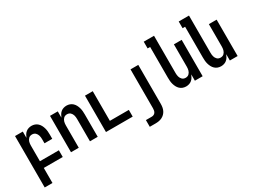

<svg xmlns="http://www.w3.org/2000/svg" viewBox="-64 -1449 3128 2377"><g transform="rotate(-30 1500.0 -260.0)"><path d="M59 215V-520H170V-430Q178 -450 189.5 -469Q201 -488 217.5 -501.5Q234 -515 255 -521.5Q276 -528 298 -528Q322 -528 344.5 -520Q367 -512 384.5 -495.5Q402 -479 413 -458Q424 -437 430.5 -414Q437 -391 439 -367.5Q441 -344 441 -320V-260H330V-320Q330 -333 328.5 -346Q327 -359 323.5 -371.5Q320 -384 313.5 -395Q307 -406 297.5 -415Q288 -424 275.5 -428Q263 -432 250 -432Q237 -432 224.5 -428Q212 -424 202.5 -415Q193 -406 186.5 -395Q180 -384 176.5 -371.5Q173 -359 171.5 -346Q170 -333 170 -320V-96H441V0H170V215Z M559 0V-520H670V-430Q678 -450 689.5 -469Q701 -488 717.5 -501.5Q734 -515 755 -521.5Q776 -528 798 -528Q822 -528 844.5 -520Q867 -512 884.5 -495.5Q902 -479 913 -458Q924 -437 930.5 -414Q937 -391 939 -367.5Q941 -344 941 -320V0H830V-320Q830 -333 828.5 -346Q827 -359 823.5 -371.5Q820 -384 813.5 -395Q807 -406 797.5 -415Q788 -424 775.5 -428Q763 -432 750 -432Q737 -432 724.5 -428Q712 -424 702.5 -415Q693 -406 686.5 -395Q680 -384 676.5 -371.5Q673 -359 671.5 -346Q670 -333 670 -320V0Z M1059 0V-520H1170V-96H1441V0Z M1561 215V119H1644Q1659 119 1673 113Q1687 107 1695.5 94.5Q1704 82 1707 67Q1710 52 1710 37V-520H1821V37Q1821 61 1817 85Q1813 109 1802.5 130.5Q1792 152 1775 169Q1758 186 1736.5 196.5Q1715 207 1691.5 211Q1668 215 1644 215Z M2202 8Q2178 8 2155.5 0Q2133 -8 2115.5 -24.5Q2098 -41 2087 -62Q2076 -83 2069.5 -106Q2063 -129 2061 -152.5Q2059 -176 2059 -200V-639H2023V-735H2170V-200Q2170 -187 2171.5 -174Q2173 -161 2176.5 -148.5Q2180 -136 2186.5 -125Q2193 -114 2202.5 -105Q2212 -96 2224.5 -92Q2237 -88 2250 -88Q2263 -88 2275.5 -92Q2288 -96 2297.5 -105Q2307 -114 2313.5 -125Q2320 -136 2323.5 -148.5Q2327 -161 2328.5 -174Q2330 -187 2330 -200V-520H2441V0H2330V-90Q2322 -70 2310.5 -51Q2299 -32 2282.5 -18.5Q2266 -5 2245 1.5Q2224 8 2202 8Z M2702 8Q2678 8 2655.5 0Q2633 -8 2615.5 -24.5Q2598 -41 2587 -62Q2576 -83 2569.5 -106Q2563 -129 2561 -152.5Q2559 -176 2559 -200V-639H2523V-735H2670V-200Q2670 -187 2671.5 -174Q2673 -161 2676.5 -148.5Q2680 -136 2686.5 -125Q2693 -114 2702.5 -105Q2712 -96 2724.5 -92Q2737 -88 2750 -88Q2763 -88 2775.5 -92Q2788 -96 2797.5 -105Q2807 -114 2813.5 -125Q2820 -136 2823.5 -148.5Q2827 -161 2828.5 -174Q2830 -187 2830 -200V-520H2941V0H2830V-90Q2822 -70 2810.5 -51Q2799 -32 2782.5 -18.5Q2766 -5 2745 1.5Q2724 8 2702 8Z"/></g></svg>

Font: Iosevka Fixed
Style: Bold
Weight: 700
Monospace: yes
Designer: Belleve Invis
Foundry: Belleve Invis
Version: Version 32.3.0